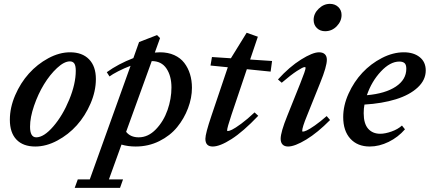

<svg xmlns="http://www.w3.org/2000/svg" viewBox="-20 -729 2171 970"><path d="M158.2 11.2Q96.7 11.2 63.2 -23.7Q29.8 -58.6 29.8 -124Q29.8 -185.1 56.6 -247.6Q83.5 -310.1 126 -357.4Q168.5 -404.8 224.1 -434.8Q279.8 -464.8 334 -464.8Q395.5 -464.8 429.9 -429.4Q464.4 -394 464.4 -329.6Q464.4 -268.6 437.5 -206.1Q410.6 -143.6 368.2 -96.2Q325.7 -48.8 269.5 -18.8Q213.4 11.2 158.2 11.2ZM163.1 -35.2Q201.7 -35.2 249.3 -90.3Q296.9 -145.5 329.8 -225.6Q362.8 -305.7 362.8 -371.6Q362.8 -397 355.5 -408Q348.1 -418.9 333 -418.9Q304.2 -418.9 268.1 -385.3Q231.9 -351.6 202.1 -302.7Q172.4 -253.9 152.1 -194.8Q131.8 -135.7 131.8 -88.9Q131.8 -35.2 163.1 -35.2Z M665.5 11.2Q627 11.2 593.8 1.5L530.3 177.2H601.6L586.4 220.2H357.4L373 177.2H433.6L639.6 -396.5Q606.9 -384.3 577.1 -368.9Q547.4 -353.5 533.2 -342.8L519.5 -364.3Q577.6 -406.2 653.8 -435.5L682.6 -516.6L773.4 -551.8L788.6 -536.6L762.2 -463.4Q775.4 -464.8 788.1 -464.8Q828.6 -464.8 860.1 -450.7Q891.6 -436.5 910.9 -411.4Q930.2 -386.2 939.9 -354.5Q949.7 -322.8 949.7 -285.6Q949.7 -234.4 929.9 -182.1Q910.2 -129.9 875 -86.7Q839.8 -43.5 784.9 -16.1Q730 11.2 665.5 11.2ZM846.2 -287.1Q846.2 -345.2 821 -382.8Q795.9 -420.4 746.6 -420.4L617.2 -63Q639.2 -35.2 680.7 -35.2Q728.5 -35.2 767.6 -75.7Q806.6 -116.2 826.4 -173.1Q846.2 -230 846.2 -287.1Z M1054.7 11.2Q1017.6 11.2 1017.6 -27.8Q1017.6 -53.7 1048.3 -144.5L1130.9 -389.2L1043.5 -397.9L1050.8 -440.9L1146.5 -434.6L1226.1 -563.5L1282.7 -543.5L1243.7 -428.2L1354.5 -420.9L1347.2 -367.2L1227.1 -379.4L1149.4 -148.9Q1127.4 -83 1127.4 -70.3Q1127.4 -66.9 1130.9 -66.9Q1137.7 -66.9 1152.6 -74Q1167.5 -81.1 1198.5 -103.8Q1229.5 -126.5 1266.1 -161.1L1284.7 -144Q1208.5 -64 1149.7 -26.4Q1090.8 11.2 1054.7 11.2Z M1622.6 -571.3Q1597.2 -571.3 1580.8 -587.4Q1564.5 -603.5 1564.5 -628.4Q1564.5 -660.2 1589.8 -684.8Q1615.2 -709.5 1646.5 -709.5Q1672.4 -709.5 1689 -693.6Q1705.6 -677.7 1705.6 -653.3Q1705.6 -621.6 1681.2 -596.4Q1656.7 -571.3 1622.6 -571.3ZM1435.5 11.2Q1417.5 11.2 1407.7 1.2Q1397.9 -8.8 1397.9 -27.8Q1397.9 -61.5 1431.6 -144.5L1496.6 -306.6Q1523.9 -374.5 1523.9 -386.2Q1523.9 -390.1 1519 -390.1Q1510.3 -390.1 1480 -370.4Q1449.7 -350.6 1403.3 -311L1384.3 -327.6Q1442.4 -391.6 1501 -428.2Q1559.6 -464.8 1591.8 -464.8Q1610.8 -464.8 1621.1 -455.1Q1631.3 -445.3 1631.3 -427.2Q1631.3 -393.1 1597.7 -310.5L1530.8 -144Q1506.8 -85.9 1506.8 -67.9Q1506.8 -64 1509.8 -64Q1516.1 -64 1529.8 -70.1Q1543.5 -76.2 1570.8 -95.2Q1598.1 -114.3 1630.4 -142.6L1647.5 -122.6Q1585 -59.1 1527.1 -23.9Q1469.2 11.2 1435.5 11.2Z M1848.1 11.2Q1786.1 11.2 1750 -28.3Q1713.9 -67.9 1713.9 -137.7Q1713.9 -196.3 1741 -256.1Q1768.1 -315.9 1810.8 -361.6Q1853.5 -407.2 1909.4 -436Q1965.3 -464.8 2020 -464.8Q2069.8 -464.8 2100.3 -440.4Q2130.9 -416 2130.9 -373Q2130.9 -324.7 2090.1 -286.9Q2049.3 -249 1980 -227.5Q1910.6 -206.1 1821.3 -200.7Q1817.4 -181.2 1817.4 -157.2Q1817.4 -104.5 1839.8 -78.9Q1862.3 -53.2 1900.9 -53.2Q1925.8 -53.2 1957.8 -64.5Q1989.7 -75.7 2010.7 -94.7L2025.9 -75.7Q1991.2 -35.6 1943.4 -12.2Q1895.5 11.2 1848.1 11.2ZM1997.6 -418Q1951.2 -418 1904.3 -367.9Q1857.4 -317.9 1833.5 -248Q1926.8 -256.3 1979.7 -291.5Q2032.7 -326.7 2032.7 -381.8Q2032.7 -402.3 2023.7 -410.2Q2014.6 -418 1997.6 -418Z"/></svg>

Font: Elstob 6pt SemiBold
Style: Italic
Weight: 600
Italic angle: -20°
Designer: Peter S. Baker
Version: Version 1.015